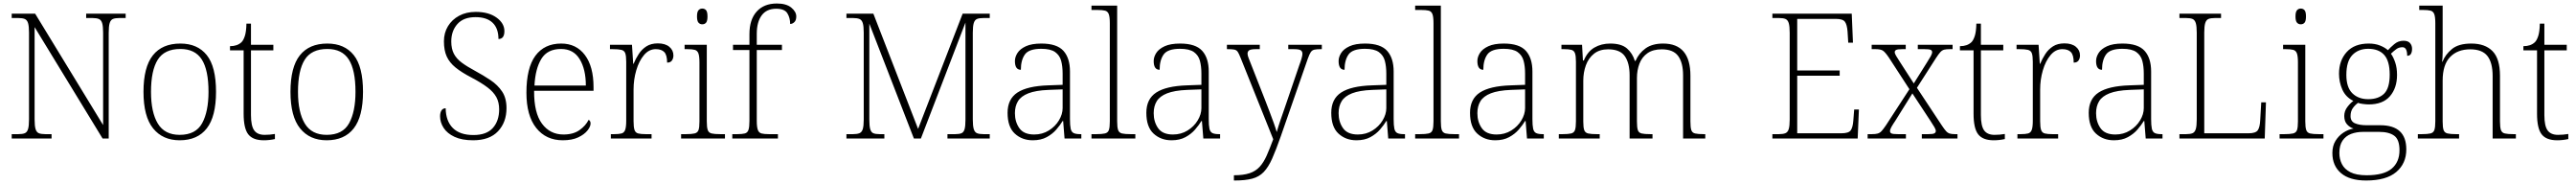

<svg xmlns="http://www.w3.org/2000/svg" viewBox="-20 -792 14741 1052"><path d="M47 0V-25H84Q109 -25 122 -30.5Q135 -36 140.5 -54Q146 -72 146 -109V-606Q146 -642 140.5 -660Q135 -678 121.5 -683.5Q108 -689 84 -689H47V-714H181L570 -77V-606Q570 -642 564.5 -660Q559 -678 545.5 -683.5Q532 -689 508 -689H473V-714H699V-689H664Q639 -689 626 -683.5Q613 -678 607.5 -660Q602 -642 602 -605V0H567L178 -637V-109Q178 -72 183.5 -54Q189 -36 202 -30.5Q215 -25 240 -25H275V0Z M1008 10Q911 10 856 -58Q801 -126 801 -267Q801 -408 854.5 -475.5Q908 -543 1012 -543Q1110 -543 1163 -477Q1216 -411 1216 -267Q1216 -126 1163 -58Q1110 10 1008 10ZM1008 -21Q1100 -21 1136.5 -87.5Q1173 -154 1173 -267Q1173 -392 1134.5 -452Q1096 -512 1012 -512Q921 -512 882.5 -450.5Q844 -389 844 -267Q844 -150 883 -85.5Q922 -21 1008 -21Z M1489 10Q1427 10 1400.5 -24Q1374 -58 1374 -142V-504H1296V-528Q1338 -528 1362 -551Q1373 -562 1381 -586.5Q1389 -611 1390 -657H1416V-536H1544V-504H1416V-134Q1416 -72 1434.5 -46.5Q1453 -21 1494 -21Q1524 -21 1553 -26V3Q1522 10 1489 10Z M1849 10Q1752 10 1697 -58Q1642 -126 1642 -267Q1642 -408 1695.5 -475.5Q1749 -543 1853 -543Q1951 -543 2004 -477Q2057 -411 2057 -267Q2057 -126 2004 -58Q1951 10 1849 10ZM1849 -21Q1941 -21 1977.5 -87.5Q2014 -154 2014 -267Q2014 -392 1975.5 -452Q1937 -512 1853 -512Q1762 -512 1723.5 -450.5Q1685 -389 1685 -267Q1685 -150 1724 -85.5Q1763 -21 1849 -21Z M2687 10Q2623 10 2581 -9.5Q2539 -29 2518.5 -60.5Q2498 -92 2498 -127Q2498 -148 2506 -160.5Q2514 -173 2530 -173Q2531 -100 2571 -60Q2611 -20 2689 -20Q2764 -20 2800 -60.5Q2836 -101 2836 -167Q2836 -207 2820 -236.5Q2804 -266 2769 -292.5Q2734 -319 2677 -349Q2621 -378 2586.5 -406Q2552 -434 2536 -469Q2520 -504 2520 -556Q2520 -604 2543 -642Q2566 -680 2607 -702Q2648 -724 2702 -724Q2776 -724 2821 -691.5Q2866 -659 2866 -614Q2866 -569 2832 -569Q2832 -630 2798.5 -662Q2765 -694 2701 -694Q2632 -694 2597 -654.5Q2562 -615 2562 -555Q2562 -513 2577 -484.5Q2592 -456 2622.5 -433.5Q2653 -411 2698 -387Q2746 -361 2787 -333.5Q2828 -306 2853 -268.5Q2878 -231 2878 -174Q2878 -93 2829.5 -41.5Q2781 10 2687 10Z M3200 10Q3104 10 3048 -60.5Q2992 -131 2992 -262Q2992 -404 3043.5 -473.5Q3095 -543 3191 -543Q3277 -543 3326.5 -477.5Q3376 -412 3376 -294V-273H3036Q3035 -147 3081 -85Q3127 -23 3204 -23Q3260 -23 3295.5 -48Q3331 -73 3348 -107Q3359 -101 3359 -86Q3359 -68 3341 -45.5Q3323 -23 3288 -6.5Q3253 10 3200 10ZM3332 -303Q3332 -396 3296.5 -454Q3261 -512 3190 -512Q3112 -512 3077.5 -455.5Q3043 -399 3038 -303Z M3475 0V-25H3493Q3521 -25 3536 -29Q3551 -33 3557 -49.5Q3563 -66 3563 -101V-439Q3563 -472 3557.5 -487.5Q3552 -503 3535 -507Q3518 -511 3485 -511H3470V-536H3596L3603 -427H3605Q3617 -456 3634.5 -483Q3652 -510 3678.5 -527Q3705 -544 3744 -544Q3786 -544 3809.5 -524.5Q3833 -505 3833 -475Q3833 -458 3824.5 -446Q3816 -434 3797 -434Q3797 -477 3781 -494Q3765 -511 3732 -511Q3693 -511 3664.5 -477Q3636 -443 3620.5 -390Q3605 -337 3605 -280V-100Q3605 -65 3610.5 -49Q3616 -33 3631.5 -29Q3647 -25 3675 -25H3708V0Z M3998 -653Q3985 -653 3976.5 -662.5Q3968 -672 3968 -698Q3968 -724 3976.5 -733.5Q3985 -743 3998 -743Q4012 -743 4020 -733.5Q4028 -724 4028 -698Q4028 -672 4020 -662.5Q4012 -653 3998 -653ZM3877 0V-25H3904Q3937 -25 3954 -29Q3971 -33 3976.5 -48Q3982 -63 3982 -97V-435Q3982 -471 3976 -487Q3970 -503 3955 -507Q3940 -511 3912 -511H3897V-536H4024V-98Q4024 -64 4029.5 -48.5Q4035 -33 4051.5 -29Q4068 -25 4102 -25H4128V0Z M4170 0V-25H4198Q4226 -25 4241.5 -29Q4257 -33 4262.5 -49.5Q4268 -66 4268 -101V-506H4174V-536H4268V-597Q4268 -680 4309.5 -726Q4351 -772 4425 -772Q4479 -772 4507.5 -748.5Q4536 -725 4536 -698Q4536 -676 4525 -665.5Q4514 -655 4501 -655Q4501 -690 4485 -716Q4469 -742 4421 -742Q4366 -742 4338 -704Q4310 -666 4310 -599V-536H4454V-506H4310V-101Q4310 -66 4316 -49.5Q4322 -33 4337 -29Q4352 -25 4380 -25H4431V0Z M4823 0V-25H4860Q4884 -25 4897.5 -30.5Q4911 -36 4916.5 -54Q4922 -72 4922 -108V-606Q4922 -642 4916.5 -660Q4911 -678 4897.5 -683.5Q4884 -689 4860 -689H4823V-714H4977L5233 -55L5488 -714H5643V-689H5608Q5583 -689 5570 -683.5Q5557 -678 5551.5 -660Q5546 -642 5546 -605V-109Q5546 -72 5551.5 -54Q5557 -36 5570 -30.5Q5583 -25 5608 -25H5643V0H5401V-25H5445Q5469 -25 5481.5 -30.5Q5494 -36 5499 -53.5Q5504 -71 5504 -107V-663L5249 0H5209L4954 -657V-109Q4954 -72 4959 -54Q4964 -36 4976.5 -30.5Q4989 -25 5014 -25H5040V0Z M5889 10Q5828 10 5786.5 -28Q5745 -66 5745 -147Q5745 -226 5801.5 -263Q5858 -300 5977 -304L6060 -307V-371Q6060 -413 6051.5 -444.5Q6043 -476 6017 -494.5Q5991 -513 5938 -513Q5867 -513 5844 -480.5Q5821 -448 5821 -393Q5787 -393 5787 -443Q5787 -466 5801.5 -489Q5816 -512 5849.5 -527.5Q5883 -543 5938 -543Q6027 -543 6064.5 -501.5Q6102 -460 6102 -383V-111Q6102 -75 6106 -56.5Q6110 -38 6122.5 -31.5Q6135 -25 6161 -25H6167V0H6071L6063 -100H6060Q6046 -77 6024 -51.5Q6002 -26 5969 -8Q5936 10 5889 10ZM5897 -23Q5944 -23 5981 -46Q6018 -69 6039 -104Q6060 -139 6060 -174V-281L5979 -278Q5906 -275 5864 -258.5Q5822 -242 5804.5 -213.5Q5787 -185 5787 -145Q5787 -95 5812.5 -59Q5838 -23 5897 -23Z M6225 0V-25H6252Q6285 -25 6302 -29Q6319 -33 6324.5 -48.5Q6330 -64 6330 -98V-659Q6330 -695 6324 -711Q6318 -727 6303 -731Q6288 -735 6260 -735H6225V-760H6372V-98Q6372 -64 6377.5 -48.5Q6383 -33 6399.5 -29Q6416 -25 6450 -25H6476V0Z M6683 10Q6622 10 6580.5 -28Q6539 -66 6539 -147Q6539 -226 6595.5 -263Q6652 -300 6771 -304L6854 -307V-371Q6854 -413 6845.5 -444.5Q6837 -476 6811 -494.5Q6785 -513 6732 -513Q6661 -513 6638 -480.5Q6615 -448 6615 -393Q6581 -393 6581 -443Q6581 -466 6595.5 -489Q6610 -512 6643.5 -527.5Q6677 -543 6732 -543Q6821 -543 6858.5 -501.5Q6896 -460 6896 -383V-111Q6896 -75 6900 -56.5Q6904 -38 6916.5 -31.5Q6929 -25 6955 -25H6961V0H6865L6857 -100H6854Q6840 -77 6818 -51.5Q6796 -26 6763 -8Q6730 10 6683 10ZM6691 -23Q6738 -23 6775 -46Q6812 -69 6833 -104Q6854 -139 6854 -174V-281L6773 -278Q6700 -275 6658 -258.5Q6616 -242 6598.5 -213.5Q6581 -185 6581 -145Q6581 -95 6606.5 -59Q6632 -23 6691 -23Z M7040 210Q7094 210 7129 198.5Q7164 187 7187 162Q7210 137 7227.5 97.5Q7245 58 7265 4L7078 -462Q7069 -485 7062 -495.5Q7055 -506 7042 -508.5Q7029 -511 7003 -511H7000V-536H7188V-511H7167Q7137 -511 7127.5 -504.5Q7118 -498 7118 -485Q7118 -475 7124.5 -459Q7131 -443 7145 -407L7220 -216Q7231 -187 7244 -153.5Q7257 -120 7268 -89Q7279 -58 7285 -37Q7294 -69 7305.5 -102.5Q7317 -136 7332 -179L7414 -419Q7422 -440 7427 -457.5Q7432 -475 7432 -484Q7432 -498 7422.5 -504.5Q7413 -511 7382 -511H7351V-536H7543V-511H7540Q7513 -511 7500 -508Q7487 -505 7479.5 -493.5Q7472 -482 7463 -457L7308 -12Q7281 65 7259 114.5Q7237 164 7210.5 191.5Q7184 219 7144.5 229.5Q7105 240 7043 240H7040Z M7741 10Q7680 10 7638.5 -28Q7597 -66 7597 -147Q7597 -226 7653.5 -263Q7710 -300 7829 -304L7912 -307V-371Q7912 -413 7903.5 -444.5Q7895 -476 7869 -494.5Q7843 -513 7790 -513Q7719 -513 7696 -480.5Q7673 -448 7673 -393Q7639 -393 7639 -443Q7639 -466 7653.5 -489Q7668 -512 7701.5 -527.5Q7735 -543 7790 -543Q7879 -543 7916.5 -501.5Q7954 -460 7954 -383V-111Q7954 -75 7958 -56.5Q7962 -38 7974.5 -31.5Q7987 -25 8013 -25H8019V0H7923L7915 -100H7912Q7898 -77 7876 -51.5Q7854 -26 7821 -8Q7788 10 7741 10ZM7749 -23Q7796 -23 7833 -46Q7870 -69 7891 -104Q7912 -139 7912 -174V-281L7831 -278Q7758 -275 7716 -258.5Q7674 -242 7656.5 -213.5Q7639 -185 7639 -145Q7639 -95 7664.5 -59Q7690 -23 7749 -23Z M8077 0V-25H8104Q8137 -25 8154 -29Q8171 -33 8176.5 -48.5Q8182 -64 8182 -98V-659Q8182 -695 8176 -711Q8170 -727 8155 -731Q8140 -735 8112 -735H8077V-760H8224V-98Q8224 -64 8229.5 -48.5Q8235 -33 8251.5 -29Q8268 -25 8302 -25H8328V0Z M8535 10Q8474 10 8432.5 -28Q8391 -66 8391 -147Q8391 -226 8447.5 -263Q8504 -300 8623 -304L8706 -307V-371Q8706 -413 8697.5 -444.5Q8689 -476 8663 -494.5Q8637 -513 8584 -513Q8513 -513 8490 -480.5Q8467 -448 8467 -393Q8433 -393 8433 -443Q8433 -466 8447.5 -489Q8462 -512 8495.5 -527.5Q8529 -543 8584 -543Q8673 -543 8710.5 -501.5Q8748 -460 8748 -383V-111Q8748 -75 8752 -56.5Q8756 -38 8768.5 -31.5Q8781 -25 8807 -25H8813V0H8717L8709 -100H8706Q8692 -77 8670 -51.5Q8648 -26 8615 -8Q8582 10 8535 10ZM8543 -23Q8590 -23 8627 -46Q8664 -69 8685 -104Q8706 -139 8706 -174V-281L8625 -278Q8552 -275 8510 -258.5Q8468 -242 8450.5 -213.5Q8433 -185 8433 -145Q8433 -95 8458.5 -59Q8484 -23 8543 -23Z M8899 0V-25H8920Q8953 -25 8969.5 -29Q8986 -33 8991.5 -48.5Q8997 -64 8997 -98V-439Q8997 -472 8991.5 -487.5Q8986 -503 8971 -507Q8956 -511 8928 -511H8914V-536H9032L9037 -446H9042Q9063 -497 9102.5 -520Q9142 -543 9193 -543Q9257 -543 9289 -515Q9321 -487 9334 -444H9338Q9357 -488 9395.5 -515.5Q9434 -543 9496 -543Q9652 -543 9652 -359V-98Q9652 -64 9657 -48.5Q9662 -33 9678.5 -29Q9695 -25 9729 -25H9737V0H9610V-361Q9610 -433 9582 -471.5Q9554 -510 9488 -510Q9438 -510 9406.5 -488Q9375 -466 9360.5 -428.5Q9346 -391 9346 -346V-98Q9346 -64 9351 -48.5Q9356 -33 9372.5 -29Q9389 -25 9423 -25H9435V0H9304V-361Q9304 -432 9276.5 -471Q9249 -510 9181 -510Q9132 -510 9100.5 -485Q9069 -460 9054 -419Q9039 -378 9039 -331V-97Q9039 -63 9044.5 -48Q9050 -33 9066.5 -29Q9083 -25 9117 -25H9133V0Z M10121 0V-25H10158Q10182 -25 10195.5 -30.5Q10209 -36 10214.5 -54Q10220 -72 10220 -108V-605Q10220 -642 10214.5 -660Q10209 -678 10196 -683.5Q10183 -689 10158 -689H10121V-714H10575L10582 -548H10555L10551 -612Q10548 -651 10536 -667.5Q10524 -684 10484 -684H10263V-389H10506V-359H10263V-30H10516Q10557 -30 10569 -46.5Q10581 -63 10584 -102L10589 -166H10616L10609 0Z M10666 0V-25H10690Q10711 -25 10723.5 -28.5Q10736 -32 10746 -43Q10756 -54 10771 -76L10905 -282L10788 -462Q10767 -493 10754 -502Q10741 -511 10711 -511H10689V-536H10884V-511H10866Q10837 -511 10829 -506.5Q10821 -502 10821 -494Q10821 -486 10829 -472.5Q10837 -459 10850 -439L10930 -315L11006 -436Q11019 -456 11027 -470.5Q11035 -485 11035 -494Q11035 -503 11026.5 -507Q11018 -511 10991 -511H10953V-536H11152V-511H11137Q11116 -511 11104 -508Q11092 -505 11082 -494Q11072 -483 11057 -460L10948 -290L11091 -74Q11105 -53 11114.5 -42.5Q11124 -32 11135.5 -28.5Q11147 -25 11166 -25H11180V0H10976V-25H11011Q11039 -25 11047.5 -29.5Q11056 -34 11056 -43Q11056 -51 11048 -65Q11040 -79 11024 -103L10922 -258L10824 -101Q10811 -82 10802.5 -67Q10794 -52 10794 -42Q10794 -33 10802.5 -29Q10811 -25 10840 -25H10885V0Z M11387 10Q11325 10 11298.5 -24Q11272 -58 11272 -142V-504H11194V-528Q11236 -528 11260 -551Q11271 -562 11279 -586.5Q11287 -611 11288 -657H11314V-536H11442V-504H11314V-134Q11314 -72 11332.5 -46.5Q11351 -21 11392 -21Q11422 -21 11451 -26V3Q11420 10 11387 10Z M11523 0V-25H11541Q11569 -25 11584 -29Q11599 -33 11605 -49.5Q11611 -66 11611 -101V-439Q11611 -472 11605.5 -487.5Q11600 -503 11583 -507Q11566 -511 11533 -511H11518V-536H11644L11651 -427H11653Q11665 -456 11682.5 -483Q11700 -510 11726.5 -527Q11753 -544 11792 -544Q11834 -544 11857.5 -524.5Q11881 -505 11881 -475Q11881 -458 11872.5 -446Q11864 -434 11845 -434Q11845 -477 11829 -494Q11813 -511 11780 -511Q11741 -511 11712.5 -477Q11684 -443 11668.5 -390Q11653 -337 11653 -280V-100Q11653 -65 11658.5 -49Q11664 -33 11679.5 -29Q11695 -25 11723 -25H11756V0Z M12075 10Q12014 10 11972.5 -28Q11931 -66 11931 -147Q11931 -226 11987.5 -263Q12044 -300 12163 -304L12246 -307V-371Q12246 -413 12237.5 -444.5Q12229 -476 12203 -494.5Q12177 -513 12124 -513Q12053 -513 12030 -480.5Q12007 -448 12007 -393Q11973 -393 11973 -443Q11973 -466 11987.5 -489Q12002 -512 12035.5 -527.5Q12069 -543 12124 -543Q12213 -543 12250.5 -501.5Q12288 -460 12288 -383V-111Q12288 -75 12292 -56.5Q12296 -38 12308.5 -31.5Q12321 -25 12347 -25H12353V0H12257L12249 -100H12246Q12232 -77 12210 -51.5Q12188 -26 12155 -8Q12122 10 12075 10ZM12083 -23Q12130 -23 12167 -46Q12204 -69 12225 -104Q12246 -139 12246 -174V-281L12165 -278Q12092 -275 12050 -258.5Q12008 -242 11990.5 -213.5Q11973 -185 11973 -145Q11973 -95 11998.5 -59Q12024 -23 12083 -23Z M12450 0V-25H12487Q12512 -25 12525 -30.5Q12538 -36 12543.5 -54Q12549 -72 12549 -109V-605Q12549 -642 12543.5 -660Q12538 -678 12525 -683.5Q12512 -689 12487 -689H12450V-714H12688V-689H12654Q12629 -689 12616 -683.5Q12603 -678 12597.5 -660Q12592 -642 12592 -606V-30H12846Q12886 -30 12898 -47Q12910 -64 12912 -104L12918 -207H12945L12938 0Z M13144 -653Q13131 -653 13122.5 -662.5Q13114 -672 13114 -698Q13114 -724 13122.5 -733.5Q13131 -743 13144 -743Q13158 -743 13166 -733.5Q13174 -724 13174 -698Q13174 -672 13166 -662.5Q13158 -653 13144 -653ZM13023 0V-25H13050Q13083 -25 13100 -29Q13117 -33 13122.5 -48Q13128 -63 13128 -97V-435Q13128 -471 13122 -487Q13116 -503 13101 -507Q13086 -511 13058 -511H13043V-536H13170V-98Q13170 -64 13175.5 -48.5Q13181 -33 13197.5 -29Q13214 -25 13248 -25H13274V0Z M13518 240Q13424 240 13374.5 198Q13325 156 13325 83Q13325 42 13343 13Q13361 -16 13388.5 -34Q13416 -52 13446 -57Q13424 -64 13408.5 -81.5Q13393 -99 13393 -129Q13393 -157 13410.5 -180Q13428 -203 13445 -215Q13401 -237 13382 -280Q13363 -323 13363 -370Q13363 -446 13407 -494.5Q13451 -543 13533 -543Q13569 -543 13597 -532Q13625 -521 13643 -505Q13656 -520 13679 -539.5Q13702 -559 13732 -559Q13758 -559 13769.5 -545.5Q13781 -532 13781 -513Q13781 -495 13774.5 -484Q13768 -473 13753 -473Q13753 -522 13726 -522Q13706 -522 13691.5 -511.5Q13677 -501 13660 -485Q13674 -466 13684.5 -435Q13695 -404 13695 -364Q13695 -289 13654.5 -242Q13614 -195 13533 -195Q13521 -195 13500.5 -197.5Q13480 -200 13472 -204Q13454 -191 13441.5 -173Q13429 -155 13429 -128Q13429 -98 13454.5 -87Q13480 -76 13520 -76H13599Q13748 -76 13748 62Q13748 143 13690.5 191.5Q13633 240 13518 240ZM13530 -225Q13589 -225 13621 -256.5Q13653 -288 13653 -365Q13653 -443 13621.5 -478Q13590 -513 13530 -513Q13474 -513 13439.5 -477.5Q13405 -442 13405 -364Q13405 -292 13439.5 -258.5Q13474 -225 13530 -225ZM13521 210Q13619 210 13664 172.5Q13709 135 13709 67Q13709 6 13679 -16Q13649 -38 13593 -38H13501Q13463 -38 13432.5 -26.5Q13402 -15 13383.5 11.5Q13365 38 13365 83Q13365 117 13379.5 146Q13394 175 13428 192.5Q13462 210 13521 210Z M13814 0V-25H13836Q13869 -25 13886 -29Q13903 -33 13908.5 -48.5Q13914 -64 13914 -98V-659Q13914 -695 13908 -711Q13902 -727 13887 -731Q13872 -735 13844 -735H13822V-760H13956V-494Q13956 -479 13955 -462.5Q13954 -446 13953 -439H13955Q13971 -480 14009 -511.5Q14047 -543 14120 -543Q14199 -543 14241.5 -499.5Q14284 -456 14284 -359V-98Q14284 -64 14289.5 -48.5Q14295 -33 14311.5 -29Q14328 -25 14361 -25H14375V0H14242V-357Q14242 -434 14212 -472Q14182 -510 14114 -510Q14041 -510 13998.5 -466Q13956 -422 13956 -331V-97Q13956 -63 13961.5 -48Q13967 -33 13984 -29Q14001 -25 14034 -25H14050V0Z M14611 10Q14549 10 14522.5 -24Q14496 -58 14496 -142V-504H14418V-528Q14460 -528 14484 -551Q14495 -562 14503 -586.5Q14511 -611 14512 -657H14538V-536H14666V-504H14538V-134Q14538 -72 14556.5 -46.5Q14575 -21 14616 -21Q14646 -21 14675 -26V3Q14644 10 14611 10Z"/></svg>

Font: Noto Serif Malayalam ExtraLight
Style: Regular
Weight: 200
Designer: Indian type Foundry, Jelle Bosma, Monotype Design Team
Foundry: Monotype Imaging Inc.
Version: Version 2.104; ttfautohint (v1.8.4.7-5d5b)